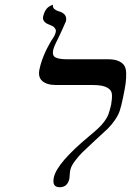

<svg xmlns="http://www.w3.org/2000/svg" viewBox="-20 -766 544 797"><path d="M200.7 -558.1Q195.8 -535.2 210.4 -527.6Q225.1 -520 257.3 -520H427.7Q454.1 -520 470.2 -513.4Q486.3 -506.8 494.6 -495.8Q502.9 -484.9 503.7 -463.4Q504.4 -441.9 501.5 -419.9Q498.5 -397.9 490.7 -360.8Q483.4 -325.7 477.5 -307.6Q471.7 -289.1 457.3 -268.1Q442.9 -247.1 426.8 -231.4L373.5 -182.1L323.2 -134.8Q307.6 -119.6 291.5 -98.4Q275.4 -77.1 272 -61Q270 -52.7 269.5 -41.3Q269 -29.8 268.1 -24.9Q260.7 11.2 227.5 11.2Q194.8 11.2 203.6 -29.8Q216.3 -89.4 350.6 -201.2Q377 -223.1 388.7 -234.4Q400.9 -245.6 412.6 -261Q424.3 -276.4 430.2 -292Q436 -307.6 441.4 -332Q445.8 -356.9 444.6 -374.8Q443.4 -392.6 424.1 -402.8Q404.8 -413.1 365.7 -413.1H212.9Q174.3 -413.1 155.5 -429.7Q136.7 -446.3 144 -479Q155.8 -534.7 192.9 -597.2Q208 -617.2 211.4 -632.8Q213.4 -641.1 208.7 -647.7Q204.1 -654.3 199.2 -657Q194.3 -659.7 186 -663.1Q153.8 -674.3 159.2 -698.2Q162.1 -710.9 167.2 -720.2Q172.4 -729.5 177.7 -734.1Q183.1 -738.8 188.2 -741.5Q193.4 -744.1 196.3 -745.1L199.7 -746.1Q198.2 -734.4 206.3 -728Q214.4 -721.7 223.6 -719.2Q260.3 -709 253.9 -678.2Q253.4 -675.8 238 -642.1Q222.7 -608.4 219.2 -602.1Q204.1 -573.7 200.7 -558.1Z"/></svg>

Font: Linux Biolinum G
Style: Italic
Weight: 400
Italic angle: -12°
Designer: Philipp H. Poll
Foundry: Philipp H. Poll
Version: Version 0.5.1